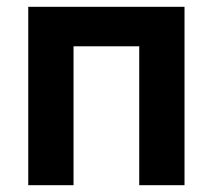

<svg xmlns="http://www.w3.org/2000/svg" viewBox="-20 -544 624 564"><path d="M522 0H389V-408H196V0H63V-524H522Z"/></svg>

Font: Oxford Sans
Style: Bold
Weight: 700
Designer: Matt McInerney, Pablo Impallari, Rodrigo Fuenzalida
Foundry: Matt McInerney, Pablo Impallari, Rodrigo Fuenzalida
Version: Version 3.000g; ttfautohint (v1.5) -l 8 -r 28 -G 28 -x 14 -D